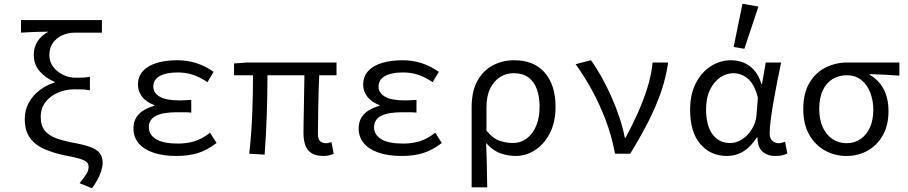

<svg xmlns="http://www.w3.org/2000/svg" viewBox="-20 -819 4840 1023"><path d="M470 184 404 157Q430 125 441 107Q452 89 452 69Q452 54 441 44Q430 34 402 26Q374 18 321 8Q265 -4 217 -24.5Q169 -45 140.5 -83Q112 -121 112 -185Q112 -233 134 -272.5Q156 -312 192.5 -339.5Q229 -367 271 -379V-383Q223 -403 191.5 -439Q160 -475 160 -527Q160 -568 180.5 -599.5Q201 -631 238 -650Q211 -650 189.5 -649.5Q168 -649 145.5 -648Q123 -647 92 -645V-712H523V-645H379Q343 -645 312 -631Q281 -617 262 -590.5Q243 -564 243 -525Q243 -490 263.5 -463Q284 -436 316 -420.5Q348 -405 381 -405Q404 -405 420.5 -405.5Q437 -406 459 -410V-338Q436 -342 417.5 -342.5Q399 -343 376 -343Q331 -343 290 -326Q249 -309 223 -276Q197 -243 197 -196Q197 -148 220 -121.5Q243 -95 283 -81Q323 -67 373 -58Q428 -48 462 -35.5Q496 -23 511.5 -3Q527 17 527 50Q527 72 514 107Q501 142 470 184Z M920 12Q849 12 797.5 -5.5Q746 -23 718.5 -56Q691 -89 691 -134Q691 -169 706 -193Q721 -217 746.5 -232Q772 -247 802 -255V-259Q759 -275 737 -304Q715 -333 715 -367Q715 -412 742 -441Q769 -470 816.5 -484Q864 -498 925 -498Q979 -498 1028 -482Q1077 -466 1118 -436L1085 -381Q1048 -407 1009.5 -420Q971 -433 927 -433Q866 -433 831.5 -414Q797 -395 797 -357Q797 -324 831 -304Q865 -284 938 -284Q952 -284 966.5 -285Q981 -286 999 -287V-219Q978 -221 959.5 -221Q941 -221 923 -221Q848 -221 810.5 -201.5Q773 -182 773 -141Q773 -101 811.5 -77.5Q850 -54 929 -54Q974 -54 1015 -66Q1056 -78 1099 -112L1134 -57Q1081 -17 1031.5 -2.5Q982 12 920 12Z M1703 12Q1665 12 1641.5 -2Q1618 -16 1607.5 -43.5Q1597 -71 1597 -110Q1597 -129 1597.5 -164Q1598 -199 1599 -243Q1600 -287 1600.5 -332.5Q1601 -378 1602 -418H1405Q1405 -316 1401.5 -209Q1398 -102 1390 5L1308 0Q1320 -108 1324 -214Q1328 -320 1328 -418H1227V-481L1296 -486H1773V-418H1681Q1679 -377 1677.5 -329.5Q1676 -282 1675.5 -237Q1675 -192 1674.5 -157Q1674 -122 1674 -104Q1674 -79 1685 -67.5Q1696 -56 1719 -56Q1724 -56 1730 -57.5Q1736 -59 1746 -62L1758 1Q1747 5 1734 8.5Q1721 12 1703 12Z M2120 12Q2049 12 1997.5 -5.5Q1946 -23 1918.5 -56Q1891 -89 1891 -134Q1891 -169 1906 -193Q1921 -217 1946.5 -232Q1972 -247 2002 -255V-259Q1959 -275 1937 -304Q1915 -333 1915 -367Q1915 -412 1942 -441Q1969 -470 2016.5 -484Q2064 -498 2125 -498Q2179 -498 2228 -482Q2277 -466 2318 -436L2285 -381Q2248 -407 2209.5 -420Q2171 -433 2127 -433Q2066 -433 2031.5 -414Q1997 -395 1997 -357Q1997 -324 2031 -304Q2065 -284 2138 -284Q2152 -284 2166.5 -285Q2181 -286 2199 -287V-219Q2178 -221 2159.5 -221Q2141 -221 2123 -221Q2048 -221 2010.5 -201.5Q1973 -182 1973 -141Q1973 -101 2011.5 -77.5Q2050 -54 2129 -54Q2174 -54 2215 -66Q2256 -78 2299 -112L2334 -57Q2281 -17 2231.5 -2.5Q2182 12 2120 12Z M2493 179V-248Q2493 -333 2523.5 -388Q2554 -443 2605.5 -470.5Q2657 -498 2719 -498Q2826 -498 2883 -431.5Q2940 -365 2940 -250Q2940 -168 2909.5 -109Q2879 -50 2830.5 -19Q2782 12 2728 12Q2686 12 2645.5 -2.5Q2605 -17 2570 -57Q2572 -13 2573 24.5Q2574 62 2574.5 99Q2575 136 2576 179ZM2714 -57Q2753 -57 2785 -80Q2817 -103 2836 -146.5Q2855 -190 2855 -250Q2855 -303 2840.5 -343.5Q2826 -384 2795.5 -406.5Q2765 -429 2716 -429Q2677 -429 2644.5 -408.5Q2612 -388 2592 -348Q2572 -308 2572 -247V-123Q2607 -80 2643.5 -68.5Q2680 -57 2714 -57Z M3257 0Q3239 -96 3206.5 -181Q3174 -266 3133 -340.5Q3092 -415 3047 -477L3129 -498Q3157 -459 3184.5 -410Q3212 -361 3236.5 -306Q3261 -251 3280 -195Q3299 -139 3309 -85H3313Q3347 -147 3377.5 -215Q3408 -283 3429.5 -352Q3451 -421 3457 -486H3540Q3528 -402 3500 -323Q3472 -244 3431.5 -165.5Q3391 -87 3338 0Z M3853 12Q3766 12 3711.5 -51.5Q3657 -115 3657 -234Q3657 -318 3688 -377Q3719 -436 3768.5 -467Q3818 -498 3875 -498Q3908 -498 3940 -486Q3972 -474 3997.5 -446Q4023 -418 4037 -371H4040L4060 -486H4142Q4132 -438 4121.5 -385.5Q4111 -333 4102 -281.5Q4093 -230 4087 -185Q4081 -140 4081 -107Q4081 -82 4095 -69Q4109 -56 4129 -56Q4137 -56 4146 -58.5Q4155 -61 4163 -64L4175 -1Q4165 4 4149 8Q4133 12 4111 12Q4068 12 4042 -12Q4016 -36 4016 -87H4013Q3950 12 3853 12ZM3870 -57Q3905 -57 3935.5 -77.5Q3966 -98 3987 -132.5Q4008 -167 4011 -208L4018 -299Q4008 -339 3993 -364.5Q3978 -390 3959.5 -404Q3941 -418 3923 -423.5Q3905 -429 3888 -429Q3851 -429 3818 -407Q3785 -385 3763.5 -342Q3742 -299 3742 -235Q3742 -151 3776 -104Q3810 -57 3870 -57ZM3946 -559 3889 -569 3936 -799 4021 -784Z M4490 12Q4428 12 4375.5 -17Q4323 -46 4291.5 -101.5Q4260 -157 4260 -238Q4260 -323 4293 -378Q4326 -433 4379.5 -459.5Q4433 -486 4494 -486H4772V-416Q4730 -419 4693 -421Q4656 -423 4614 -424V-420Q4661 -394 4687.5 -345Q4714 -296 4714 -227Q4714 -152 4684 -98.5Q4654 -45 4603.5 -16.5Q4553 12 4490 12ZM4490 -56Q4533 -56 4565 -78Q4597 -100 4615 -139.5Q4633 -179 4633 -234Q4633 -283 4617 -325Q4601 -367 4569.5 -392.5Q4538 -418 4492 -418Q4450 -418 4416.5 -398Q4383 -378 4364 -338Q4345 -298 4345 -238Q4345 -182 4363.5 -141.5Q4382 -101 4415 -78.5Q4448 -56 4490 -56Z"/></svg>

Font: Source Code Pro
Style: Regular
Weight: 400
Monospace: yes
Designer: Paul D. Hunt, Teo Tuominen
Foundry: Adobe Systems Incorporated
Version: Version 1.018;hotconv 1.0.116;makeotfexe 2.5.65601